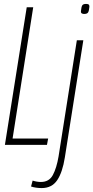

<svg xmlns="http://www.w3.org/2000/svg" viewBox="-20 -737 475 977"><path d="M5 0 116 -700H149L44 -32H225L219 0ZM418 -717Q426 -717 430.5 -714.5Q435 -712 435 -703Q433 -681 428 -673.5Q423 -666 408 -666Q401 -666 396 -669Q391 -672 392 -681Q394 -702 398.5 -709.5Q403 -717 418 -717ZM404 -532 310 64Q298 140 271 180Q244 220 192 220Q178 220 164 218Q150 216 138 212L146 182Q168 189 188 189Q230 189 249 153.5Q268 118 278 59L371 -532Z"/></svg>

Font: Georama Condensed ExtraLight
Style: Italic
Weight: 200
Width: 3
Italic angle: -9°
Designer: Jean-Baptiste Levee
Foundry: Production Type
Version: Version 1.000